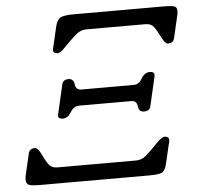

<svg xmlns="http://www.w3.org/2000/svg" viewBox="-50 -730 811 791"><g transform="rotate(-5 355.0 -335.0)"><path d="M686.5 -544.4Q682.1 -524.9 660.2 -524.9Q648.4 -524.9 636.7 -548.3Q620.6 -580.6 609.1 -596.4Q597.7 -612.3 575.2 -612.3H329.6Q306.6 -612.3 287.6 -596.4Q268.6 -580.6 237.3 -548.3Q215.8 -524.9 203.6 -524.9Q185.5 -524.9 185.5 -538.6Q185.5 -541.5 186 -544.4L206.5 -632.3Q213.4 -662.1 228 -670.4Q242.7 -678.7 283.2 -678.7H651.9Q694.8 -678.7 702.6 -673.1Q710.4 -667.5 710.4 -655.3Q710.4 -646 707 -632.3ZM287.1 -367.2H504.4Q525.9 -367.2 539.6 -390.9Q553.2 -414.6 574.7 -414.6Q593.3 -414.6 593.3 -400.9Q593.3 -397.9 592.8 -395L564.9 -273.9Q560.5 -254.4 537.6 -254.4Q516.1 -254.4 513.4 -278.1Q510.7 -301.8 489.3 -301.8H272Q250.5 -301.8 236.3 -278.1Q222.2 -254.4 201.2 -254.4Q182.6 -254.4 182.6 -268.1Q182.6 -271 183.6 -273.9L211.4 -395Q215.8 -414.6 238.3 -414.6Q259.3 -414.6 262.5 -390.9Q265.6 -367.2 287.1 -367.2ZM629.9 -124 609.4 -36.6Q602.1 -3.9 588.9 2.9Q575.7 9.8 532.7 9.8H84Q43.9 9.8 35.2 3.4Q26.4 -2.9 26.4 -16.1Q26.4 -24.4 28.8 -36.6L49.3 -124Q53.7 -143.6 75.7 -143.6Q86.4 -143.6 99.1 -120.6Q114.3 -87.4 126.2 -71.8Q138.2 -56.2 161.1 -56.2H486.8Q509.3 -56.2 528.1 -71.8Q546.9 -87.4 578.1 -120.6Q601.1 -143.6 612.3 -143.6Q630.4 -143.6 630.4 -127.9Q630.4 -126.5 629.9 -124Z"/></g></svg>

Font: Caudex
Style: Bold
Weight: 700
Italic angle: -13°
Version: Version 1.04